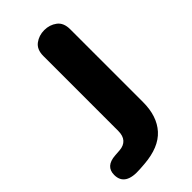

<svg xmlns="http://www.w3.org/2000/svg" viewBox="-301 -554 790 790"><g transform="rotate(-45 93.5 -159.0)"><path d="M9 182Q-83 189 -83 124Q-83 74 -23 70L5 68Q30 66 43.5 51Q57 36 57 8V-428Q57 -466 80.5 -483.5Q104 -501 135 -501Q166 -501 189.5 -483.5Q213 -466 213 -428V-4Q213 78 170 125.5Q127 173 37 180Z"/></g></svg>

Font: Nunito VF Beta Light
Style: Regular
Weight: 300
Designer: Vernon Adams
Foundry: newtypography
Version: Version 3.001